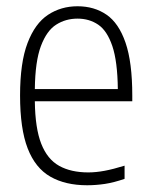

<svg xmlns="http://www.w3.org/2000/svg" viewBox="-20 -568 468 598"><path d="M251.5 9Q183.5 9 136.8 -17.8Q90 -44.5 66.2 -105.8Q42.5 -167 42.5 -270.5Q42.5 -373 65.8 -434Q89 -495 129.5 -521.8Q170 -548.5 221.5 -548.5Q273.5 -548.5 311.8 -522.2Q350 -496 371 -435Q392 -374 392 -270V-252.5H88.5Q89.5 -168.5 108.5 -120.2Q127.5 -72 164.2 -51.5Q201 -31 255 -31Q278.5 -31 305.5 -36Q332.5 -41 368 -52V-11Q335 0.5 306.8 4.8Q278.5 9 251.5 9ZM221.5 -510Q184.5 -510 155 -491.2Q125.5 -472.5 107.5 -424.8Q89.5 -377 88.5 -290.5H347Q346 -377 329.8 -424.8Q313.5 -472.5 285.8 -491.2Q258 -510 221.5 -510Z"/></svg>

Font: Encode Sans Condensed Condensed ExtraLight
Style: Regular
Weight: 200
Width: 3
Designer: Multiple Designers
Foundry: Impallari Type
Version: Version 3.000; ttfautohint (v1.8.3) -l 8 -r 50 -G 200 -x 14 